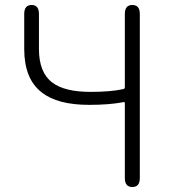

<svg xmlns="http://www.w3.org/2000/svg" viewBox="-20 -749 686 769"><path d="M510 0Q480 0 480 -36V-336Q480 -341 475 -340Q418 -329 337 -329Q210 -329 147 -379Q77 -433 77 -553V-693Q77 -729 107 -729Q136 -729 136 -693V-553Q136 -458 190 -418Q239 -381 343 -381Q423 -381 473 -392Q480 -393 480 -400V-693Q480 -729 510 -729Q540 -729 540 -693V-36Q540 0 510 0Z"/></svg>

Font: Resource Han Rounded KR Light
Style: Regular
Weight: 300
Designer: Cyano Hao (round all glyphs); Ryoko NISHIZUKA 西塚涼子 (kana, bopomofo & ideographs); Paul D. Hunt (Latin, Greek & Cyrillic)
Foundry: Cyano Hao
Version: 0.990